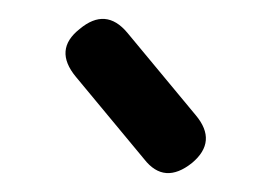

<svg xmlns="http://www.w3.org/2000/svg" viewBox="-20 -697 290 205"><path d="M185 -523Q155.5 -499.5 134 -527L61 -615Q37 -644 65 -666Q93 -689.5 116 -662L189 -574Q212.5 -546 185 -523Z"/></svg>

Font: Jura Light
Style: Bold
Weight: 700
Version: Version 5.104